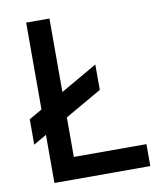

<svg xmlns="http://www.w3.org/2000/svg" viewBox="-82 -784 702 849"><g transform="rotate(-10 269.5 -360.0)"><path d="M198 -98.5H524V0H93.5V-216L35 -182.5V-296.5L93.5 -330V-720H198V-390L362.5 -484.5V-370.5L198 -276Z"/></g></svg>

Font: Manrope KiralyPet SmBd KiralyPet
Style: Regular
Weight: 600
Designer: Mikhail Sharanda
Foundry: Mikhail Sharanda
Version: Version 4.502